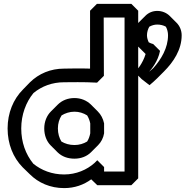

<svg xmlns="http://www.w3.org/2000/svg" viewBox="-20 -915 971 985"><path d="M207 -256C207 -221 219 -190 240 -169L275 -134L276 -133C298 -112 327 -101 362 -101C396 -101 426 -113 447 -134L483 -170C499 -186 510 -207 514 -231V-282C509 -306 498 -327 482 -343L447 -378L446 -379C424 -400 395 -412 362 -412C328 -412 298 -400 276 -378L241 -343C220 -322 207 -291 207 -256ZM277 -256C277 -282 284 -304 296 -323C314 -334 337 -342 362 -342C386 -342 408 -335 427 -323C434 -312 440 -297 443 -282V-231C440 -216 435 -201 427 -189C409 -178 387 -171 362 -171C336 -171 313 -178 295 -189C284 -207 277 -230 277 -256ZM619 -35H514V-58L479 -93L465 -79C426 -44 371 -20 309 -20C247 -20 193 -41 151 -75C111 -124 89 -186 89 -256C89 -326 113 -391 152 -438C195 -473 248 -493 309 -493C339 -493 409 -495 478 -491L513 -526L512 -825H619ZM654 35 689 0V-860L654 -895H477L442 -860V-563C388 -565 333 -563 309 -563C239 -563 179 -537 134 -493L133 -492L98 -456C48 -406 19 -335 19 -256C19 -177 47 -107 96 -57L97 -56L133 -21C177 23 238 50 309 50C363 50 410 33 448 5L479 35ZM745 -547C757 -560 791 -601 801 -654L766 -689C758 -691 750 -694 743 -698C738 -709 734 -721 734 -734C734 -750 739 -766 746 -778C759 -785 772 -789 787 -789C803 -789 819 -785 831 -778C838 -765 842 -750 842 -734C842 -669 807 -611 767 -566C759 -559 753 -553 745 -547ZM787 -859C763 -859 742 -850 726 -834L690 -798C674 -782 664 -759 664 -734C664 -712 673 -692 687 -678L722 -643L727 -638C713 -590 681 -553 673 -545L672 -544L707 -509L747 -478C760 -489 773 -500 786 -513L821 -548C870 -597 912 -660 912 -734C912 -759 902 -782 886 -798L851 -833C835 -849 812 -859 787 -859Z"/></svg>

Font: Hussar Press
Style: Bold
Weight: 700
Foundry: Cannot Into Space Fonts
Version: Version 1.43